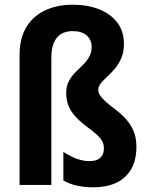

<svg xmlns="http://www.w3.org/2000/svg" viewBox="-20 -785 628 815"><path d="M506 -599Q506 -564 495 -538.5Q484 -513 468 -494Q452 -475 435.5 -460Q419 -445 408 -431.5Q397 -418 397 -403Q397 -392 404.5 -380.5Q412 -369 426.5 -355.5Q441 -342 465 -324Q496 -301 516.5 -277.5Q537 -254 548 -226.5Q559 -199 559 -162Q559 -106 537.5 -68Q516 -30 475.5 -10Q435 10 374 10Q341 10 309 3.5Q277 -3 249 -19V-140Q265 -130 283.5 -120.5Q302 -111 321.5 -106Q341 -101 360 -101Q390 -101 405.5 -115Q421 -129 421 -154Q421 -171 415 -183.5Q409 -196 393.5 -211Q378 -226 349 -247Q313 -274 294 -297.5Q275 -321 268 -344Q261 -367 261 -390Q261 -419 272 -440Q283 -461 299.5 -477.5Q316 -494 332 -509.5Q348 -525 358.5 -543.5Q369 -562 369 -586Q369 -616 348 -634.5Q327 -653 288 -653Q260 -653 240 -641Q220 -629 209 -604.5Q198 -580 198 -542V0H63V-552Q63 -620 90.5 -667.5Q118 -715 169.5 -740Q221 -765 289 -765Q352 -765 401 -745.5Q450 -726 478 -689Q506 -652 506 -599Z"/></svg>

Font: Noto Sans Condensed
Style: Regular
Weight: 400
Width: 3
Version: Version 2.013